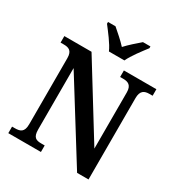

<svg xmlns="http://www.w3.org/2000/svg" viewBox="-212 -1077 1147 1223"><g transform="rotate(30 362.0 -465.5)"><path d="M324 -771H438C458 -816 508 -880 537 -918V-931H482C453 -906 409 -868 381 -837C353 -868 309 -906 280 -931H225V-918C254 -880 305 -816 324 -771ZM29 0H269V-48H245C206 -48 182 -56 182 -116V-567L535 0H619V-598C619 -654 646 -666 683 -666H706V-714H467V-666H490C525 -666 553 -655 553 -602V-189L229 -714H29V-666H52C87 -666 116 -658 116 -602V-116C116 -56 88 -48 48 -48H29Z"/></g></svg>

Font: Noto Serif Devanagari SemiCondensed SemiBold
Style: Regular
Weight: 600
Width: 4
Designer: Universal Thirst, Indian Type Foundry and the Monotype Design Team
Foundry: Monotype Imaging Inc.
Version: Version 2.004